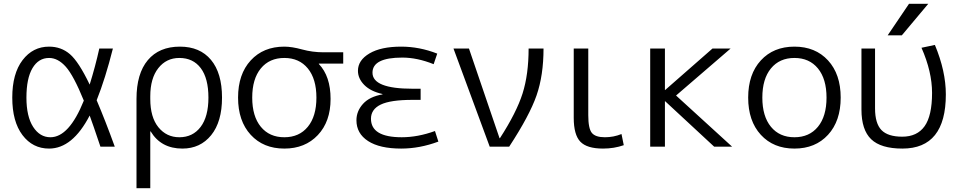

<svg xmlns="http://www.w3.org/2000/svg" viewBox="-20 -777 5085 1017"><path d="M492 -246Q538 -138 588 0H512Q470 -125 455 -165Q364 10 240 10Q153 10 99 -61.5Q45 -133 45 -260Q45 -387 99.5 -458.5Q154 -530 240 -530Q304 -530 350.5 -490Q397 -450 455 -329Q485 -425 506 -520H578Q538 -361 492 -246ZM424 -244Q370 -377 328.5 -423.5Q287 -470 240 -470Q184 -470 152 -416Q120 -362 120 -260Q120 -160 155.5 -105Q191 -50 247 -50Q346 -50 424 -244Z M703 220V-253Q703 -387 763 -458.5Q823 -530 933 -530Q1039 -530 1097.5 -460Q1156 -390 1156 -260Q1156 -132 1098.5 -61Q1041 10 946 10Q833 10 778 -81H776V220ZM1084 -260Q1084 -362 1043.5 -416Q1003 -470 930 -470Q861 -470 818.5 -416Q776 -362 776 -267V-253Q776 -156 819 -103Q862 -50 930 -50Q1001 -50 1042.5 -104.5Q1084 -159 1084 -260Z M1486 -530Q1526 -530 1580.5 -515Q1635 -500 1694 -500H1798V-440H1669V-438Q1731 -373 1731 -253Q1731 -133 1663.5 -61.5Q1596 10 1486 10Q1375 10 1308 -63Q1241 -136 1241 -260Q1241 -384 1308 -457Q1375 -530 1486 -530ZM1361.5 -105.5Q1407 -50 1486 -50Q1565 -50 1610.5 -105.5Q1656 -161 1656 -260Q1656 -359 1610.5 -414.5Q1565 -470 1486 -470Q1407 -470 1361.5 -414.5Q1316 -359 1316 -260Q1316 -161 1361.5 -105.5Z M2006 -277V-279Q1943 -293 1909.5 -327Q1876 -361 1876 -402Q1876 -458 1937 -494Q1998 -530 2105 -530Q2202 -530 2296 -493L2277 -437Q2190 -472 2111 -472Q1953 -472 1953 -392Q1953 -307 2165 -307H2208V-248H2165Q2048 -248 1996.5 -223Q1945 -198 1945 -148Q1945 -50 2108 -50Q2193 -50 2284 -83L2302 -27Q2203 10 2105 10Q1991 10 1929.5 -30Q1868 -70 1868 -140Q1868 -188 1902.5 -226.5Q1937 -265 2006 -277Z M2628 -45Q2716 -181 2748 -282Q2780 -383 2780 -520H2859Q2859 -378 2822 -271.5Q2785 -165 2677 0H2574L2382 -520H2464L2626 -45Z M3096 -520V-167Q3096 -96 3115 -73Q3134 -50 3184 -50Q3230 -50 3272 -67L3284 -8Q3233 10 3174 10Q3089 10 3054 -26.5Q3019 -63 3019 -153V-520Z M3503 -300 3754 -520H3850L3561 -271L3858 0H3763L3503 -241H3502V0H3424V-520H3502V-300Z M4312.5 -414.5Q4267 -470 4188 -470Q4109 -470 4063.5 -414.5Q4018 -359 4018 -260Q4018 -161 4063.5 -105.5Q4109 -50 4188 -50Q4267 -50 4312.5 -105.5Q4358 -161 4358 -260Q4358 -359 4312.5 -414.5ZM4366 -63Q4299 10 4188 10Q4077 10 4010 -63Q3943 -136 3943 -260Q3943 -384 4010 -457Q4077 -530 4188 -530Q4299 -530 4366 -457Q4433 -384 4433 -260Q4433 -136 4366 -63Z M4757 -590H4682L4795 -757H4897ZM4861 -524 4932 -539Q4990 -400 4990 -277Q4990 10 4760 10Q4646 10 4594.5 -39.5Q4543 -89 4543 -197V-520H4615V-203Q4615 -123 4649 -88Q4683 -53 4759 -53Q4838 -53 4877.5 -108.5Q4917 -164 4917 -285Q4917 -397 4861 -524Z"/></svg>

Font: M PLUS 1p
Style: Regular
Weight: 400
Version: Version 1.062